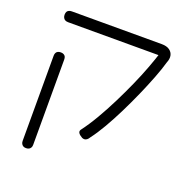

<svg xmlns="http://www.w3.org/2000/svg" viewBox="-130 -701 947 972"><g transform="rotate(20 343.5 -215.0)"><path d="M362 4Q346 -5 340.5 -14Q335 -23 341 -32Q372 -73 402 -124.5Q432 -176 460 -232Q488 -288 512.5 -343Q537 -398 555.5 -447.5Q574 -497 586 -535L634 -502Q623 -463 603.5 -412.5Q584 -362 559.5 -306.5Q535 -251 508 -196.5Q481 -142 453.5 -94.5Q426 -47 400 -13Q395 -4 388.5 1Q382 6 375.5 6.5Q369 7 362 4ZM112 150Q103 150 97 146.5Q91 143 87.5 136.5Q84 130 84 121V-338Q84 -347 87.5 -353.5Q91 -360 97.5 -363Q104 -366 113 -366Q122 -366 128.5 -362.5Q135 -359 138 -353Q141 -347 141 -337V122Q141 131 137.5 137Q134 143 128 146.5Q122 150 112 150ZM634 -502 596 -522H480H95Q85 -522 78.5 -525.5Q72 -529 68.5 -536Q65 -543 65 -552Q65 -562 68.5 -568Q72 -574 78.5 -577Q85 -580 94 -580H578Q605 -580 620.5 -569Q636 -558 639.5 -540.5Q643 -523 634 -502Z"/></g></svg>

Font: Fredoka SemiExpanded Light
Style: Regular
Weight: 300
Width: 6
Designer: Ben Nathan
Foundry: Milena B. Brandão, Ben Nathan
Version: Version 2.001